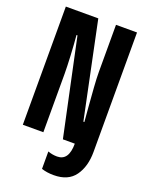

<svg xmlns="http://www.w3.org/2000/svg" viewBox="-168 -797 837 1090"><g transform="rotate(20 250.0 -252.5)"><path d="M297 209Q384 209 424.5 152.5Q465 96 465 8V-714H338V-428Q338 -393 342 -336.5Q346 -280 350.5 -224Q355 -168 358 -134H352L231 -714H35V0H159V-353Q159 -392 155.5 -460Q152 -528 147 -583H153L277 0H349Q349 103 279 103Q250 103 223 93V198Q255 209 297 209Z"/></g></svg>

Font: Noto Sans Mono UI Condensed
Style: Bold
Weight: 700
Width: 3
Designer: Monotype Design team
Foundry: Monotype Imaging Inc.
Version: 1.000